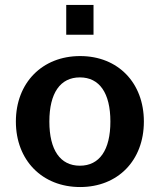

<svg xmlns="http://www.w3.org/2000/svg" viewBox="-20 -740 644 774"><path d="M44 -250C44 -94 150 14 303 14C455 14 560 -93 560 -250C560 -406 456 -514 303 -514C150 -514 44 -406 44 -250ZM179 -250C179 -365 223 -428 302 -428C381 -428 425 -365 425 -250C425 -135 381 -72 302 -72C223 -72 179 -135 179 -250ZM247 -600H357V-720H247Z"/></svg>

Font: Perun
Style: Bold
Weight: 700
Foundry: Copyright (c) Stefan Peev, Context Ltd, 2016
Version: Version 1.089